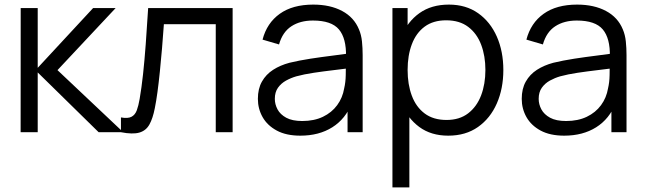

<svg xmlns="http://www.w3.org/2000/svg" viewBox="-20 -575 2804 835"><path d="M69.7 0 70 -540H144V-280L385 -540H483L230 -270L516 0H409L144 -260V0Z M506 0V-64.3Q536.2 -58.8 551.8 -67.1Q567.5 -75.3 574.9 -95.2Q582.3 -115.2 587.3 -144.7Q595.7 -193.3 602.1 -252.3Q608.5 -311.3 613.8 -382.8Q619.2 -454.2 624.3 -540H991.7V0H918.3V-469.7H692.7Q689 -416.7 684.6 -364.2Q680.2 -311.7 675.2 -263.4Q670.3 -215.2 664.8 -174.6Q659.3 -134 653.3 -104.7Q644.7 -60.2 629.8 -33.5Q615 -6.8 586 1.6Q557 10 506 0Z M1286.2 15Q1224.8 15 1183.8 -7.1Q1142.7 -29.2 1122.1 -65.6Q1101.5 -102 1101.5 -145Q1101.5 -189.2 1119.2 -220.3Q1136.8 -251.5 1167.8 -271.4Q1198.7 -291.3 1238.8 -302Q1280.2 -312 1329.8 -319.7Q1379.5 -327.3 1427.3 -333.2Q1475.2 -339.2 1511.2 -344.3L1484.8 -328.7Q1486.5 -408.3 1454 -447Q1421.5 -485.7 1340.8 -485.7Q1285.5 -485.7 1247.2 -460.7Q1208.8 -435.7 1193.5 -381.7L1121.8 -402.7Q1140.7 -475 1196.7 -515Q1252.7 -555 1342.2 -555Q1416 -555 1467.8 -527.3Q1519.7 -499.7 1541.2 -447Q1551.2 -423.7 1554.2 -394.7Q1557.2 -365.7 1557.2 -335.3V0H1491.5V-135.7L1510.5 -127.3Q1483 -57.8 1425.1 -21.4Q1367.2 15 1286.2 15ZM1294.5 -48.7Q1346 -48.7 1384.4 -67.1Q1422.8 -85.5 1446.4 -117.7Q1470 -149.8 1476.8 -190.7Q1483 -216.7 1483.6 -247.8Q1484.2 -278.8 1484.2 -294.7L1512.2 -280Q1474.3 -275 1430.7 -269.9Q1387 -264.8 1344.7 -258.5Q1302.3 -252.2 1268.5 -243Q1245.5 -236.3 1224.1 -224.6Q1202.7 -212.8 1188.9 -193.5Q1175.2 -174.2 1175.2 -145Q1175.2 -121.5 1186.9 -99.4Q1198.7 -77.3 1224.8 -63Q1251 -48.7 1294.5 -48.7Z M1929.3 15Q1854.8 15 1803.5 -22.8Q1752.2 -60.7 1725.6 -125.3Q1699 -190 1699 -270.7Q1699 -352.3 1725.7 -416.7Q1752.3 -481 1804.3 -518Q1856.3 -555 1932.3 -555Q2006.5 -555 2059.5 -517.5Q2112.5 -480 2140.8 -415.6Q2169 -351.2 2169 -270.7Q2169 -189.7 2140.6 -125Q2112.2 -60.3 2058.7 -22.7Q2005.2 15 1929.3 15ZM1686.7 240V-540H1752.7V-133.3H1760.3V240ZM1922 -53.3Q1978.3 -53.3 2015.8 -82Q2053.3 -110.7 2072.2 -159.9Q2091 -209.2 2091 -270.7Q2091 -331.7 2072.5 -380.6Q2054 -429.5 2016.2 -458.1Q1978.5 -486.7 1920.3 -486.7Q1864.2 -486.7 1826.9 -459.2Q1789.7 -431.7 1771.2 -382.8Q1752.7 -334 1752.7 -270.7Q1752.7 -208 1771 -158.8Q1789.3 -109.7 1826.9 -81.5Q1864.5 -53.3 1922 -53.3Z M2433.7 15Q2372.3 15 2331.2 -7.1Q2290.2 -29.2 2269.6 -65.6Q2249 -102 2249 -145Q2249 -189.2 2266.7 -220.3Q2284.3 -251.5 2315.2 -271.4Q2346.2 -291.3 2386.3 -302Q2427.7 -312 2477.3 -319.7Q2527 -327.3 2574.8 -333.2Q2622.7 -339.2 2658.7 -344.3L2632.3 -328.7Q2634 -408.3 2601.5 -447Q2569 -485.7 2488.3 -485.7Q2433 -485.7 2394.7 -460.7Q2356.3 -435.7 2341 -381.7L2269.3 -402.7Q2288.2 -475 2344.2 -515Q2400.2 -555 2489.7 -555Q2563.5 -555 2615.3 -527.3Q2667.2 -499.7 2688.7 -447Q2698.7 -423.7 2701.7 -394.7Q2704.7 -365.7 2704.7 -335.3V0H2639V-135.7L2658 -127.3Q2630.5 -57.8 2572.6 -21.4Q2514.7 15 2433.7 15ZM2442 -48.7Q2493.5 -48.7 2531.9 -67.1Q2570.3 -85.5 2593.9 -117.7Q2617.5 -149.8 2624.3 -190.7Q2630.5 -216.7 2631.1 -247.8Q2631.7 -278.8 2631.7 -294.7L2659.7 -280Q2621.8 -275 2578.2 -269.9Q2534.5 -264.8 2492.2 -258.5Q2449.8 -252.2 2416 -243Q2393 -236.3 2371.6 -224.6Q2350.2 -212.8 2336.4 -193.5Q2322.7 -174.2 2322.7 -145Q2322.7 -121.5 2334.4 -99.4Q2346.2 -77.3 2372.3 -63Q2398.5 -48.7 2442 -48.7Z"/></svg>

Font: Manrope ExtraLight
Style: Regular
Weight: 200
Designer: Mikhail Sharanda
Foundry: Mikhail Sharanda
Version: Version 4.505